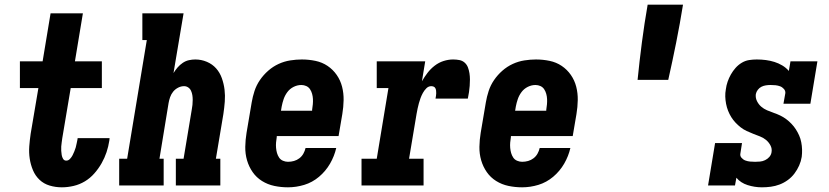

<svg xmlns="http://www.w3.org/2000/svg" viewBox="-20 -792 3540 820"><path d="M244 8Q217 8 192 0.5Q167 -7 149 -24Q131 -41 121 -64.5Q111 -88 107 -114Q103 -140 105 -167Q107 -194 111 -221L144 -416H65V-530H162L196 -735H334L300 -530H415V-416H282L246 -202Q245 -193 243.5 -184Q242 -175 241.5 -166Q241 -157 241.5 -148Q242 -139 243.5 -130Q245 -121 249.5 -113.5Q254 -106 263 -106Q272 -106 279 -113.5Q286 -121 290 -129Q294 -137 297.5 -145.5Q301 -154 303.5 -162.5Q306 -171 307.5 -180Q309 -189 311 -197Q311 -198 311 -199.5Q311 -201 312 -202H448Q448 -200 447.5 -197Q447 -194 447 -192Q443 -166 435 -142Q427 -118 414 -95Q401 -72 383 -51.5Q365 -31 342.5 -17.5Q320 -4 294.5 2Q269 8 244 8Z M489 0V-114H523L607 -621H588V-735H764L721 -480Q729 -493 738.5 -504Q748 -515 760.5 -523.5Q773 -532 787 -535Q801 -538 814 -538Q840 -538 863.5 -528Q887 -518 903 -500Q919 -482 927.5 -458Q936 -434 939 -409Q942 -384 940 -358Q938 -332 934 -305L902 -114H921V0H731V-114H764L799 -324Q801 -334 802 -344.5Q803 -355 803 -365.5Q803 -376 801.5 -385.5Q800 -395 796 -404Q792 -413 784 -418.5Q776 -424 766 -424Q753 -424 740.5 -417.5Q728 -411 719.5 -400.5Q711 -390 706.5 -377Q702 -364 700 -352L661 -114H679V0Z M1210 8Q1180 8 1151.5 2Q1123 -4 1099 -19Q1075 -34 1059 -57Q1043 -80 1035 -107.5Q1027 -135 1027.5 -165Q1028 -195 1033 -225L1055 -355Q1059 -379 1067 -403.5Q1075 -428 1090 -450Q1105 -472 1125.5 -490Q1146 -508 1170 -519Q1194 -530 1219.5 -534Q1245 -538 1269 -538Q1299 -538 1327.5 -532Q1356 -526 1379 -510.5Q1402 -495 1418 -472Q1434 -449 1441 -421.5Q1448 -394 1447.5 -364.5Q1447 -335 1442 -305L1426 -211H1162V-207Q1160 -195 1159 -183.5Q1158 -172 1159 -160.5Q1160 -149 1163 -138.5Q1166 -128 1172 -119Q1178 -110 1188.5 -105.5Q1199 -101 1210 -101Q1223 -101 1235.5 -104.5Q1248 -108 1258.5 -116Q1269 -124 1275.5 -135.5Q1282 -147 1285 -160H1416Q1408 -125 1389.5 -93Q1371 -61 1342.5 -37Q1314 -13 1279.5 -2.5Q1245 8 1210 8ZM1180 -319H1313V-323Q1315 -335 1316 -346.5Q1317 -358 1316.5 -369Q1316 -380 1313 -391Q1310 -402 1304 -411Q1298 -420 1288 -424.5Q1278 -429 1267 -429Q1250 -429 1234 -421Q1218 -413 1207.5 -399Q1197 -385 1191.5 -369Q1186 -353 1183 -337Z M1524 0V-114H1589L1639 -416H1589V-530H1796L1782 -445Q1793 -464 1806 -481Q1819 -498 1836.5 -511.5Q1854 -525 1874.5 -531.5Q1895 -538 1915 -538Q1929 -538 1942 -535.5Q1955 -533 1964.5 -524.5Q1974 -516 1978.5 -504Q1983 -492 1985 -479Q1987 -466 1987 -452.5Q1987 -439 1986 -425.5Q1985 -412 1983 -398.5Q1981 -385 1978 -371H1840Q1841 -377 1842 -382.5Q1843 -388 1843 -393.5Q1843 -399 1842.5 -404.5Q1842 -410 1839.5 -415Q1837 -420 1832 -422Q1827 -424 1822 -424Q1810 -424 1801 -415Q1792 -406 1786 -395Q1780 -384 1776 -373Q1772 -362 1769 -351Q1766 -340 1763.5 -328.5Q1761 -317 1759 -305L1727 -114H1789V0Z M2210 8Q2180 8 2151.5 2Q2123 -4 2099 -19Q2075 -34 2059 -57Q2043 -80 2035 -107.5Q2027 -135 2027.5 -165Q2028 -195 2033 -225L2055 -355Q2059 -379 2067 -403.5Q2075 -428 2090 -450Q2105 -472 2125.5 -490Q2146 -508 2170 -519Q2194 -530 2219.5 -534Q2245 -538 2269 -538Q2299 -538 2327.5 -532Q2356 -526 2379 -510.5Q2402 -495 2418 -472Q2434 -449 2441 -421.5Q2448 -394 2447.5 -364.5Q2447 -335 2442 -305L2426 -211H2162V-207Q2160 -195 2159 -183.5Q2158 -172 2159 -160.5Q2160 -149 2163 -138.5Q2166 -128 2172 -119Q2178 -110 2188.5 -105.5Q2199 -101 2210 -101Q2223 -101 2235.5 -104.5Q2248 -108 2258.5 -116Q2269 -124 2275.5 -135.5Q2282 -147 2285 -160H2416Q2408 -125 2389.5 -93Q2371 -61 2342.5 -37Q2314 -13 2279.5 -2.5Q2245 8 2210 8ZM2180 -319H2313V-323Q2315 -335 2316 -346.5Q2317 -358 2316.5 -369Q2316 -380 2313 -391Q2310 -402 2304 -411Q2298 -420 2288 -424.5Q2278 -429 2267 -429Q2250 -429 2234 -421Q2218 -413 2207.5 -399Q2197 -385 2191.5 -369Q2186 -353 2183 -337Z M2703 -451Q2711 -531 2721.5 -611.5Q2732 -692 2746 -772H2897Q2884 -691 2868 -611Q2852 -531 2834 -451Z M3234 8Q3203 8 3173 -1.5Q3143 -11 3125 -33L3119 0H3004L3034 -181H3149L3142 -136Q3140 -126 3147 -118Q3154 -110 3163.5 -106.5Q3173 -103 3183.5 -102Q3194 -101 3205 -101Q3215 -101 3226 -102Q3237 -103 3247.5 -108Q3258 -113 3265.5 -121.5Q3273 -130 3275 -141Q3278 -157 3270.5 -171Q3263 -185 3251.5 -194.5Q3240 -204 3225.5 -209.5Q3211 -215 3197 -220.5Q3183 -226 3169 -232.5Q3155 -239 3143.5 -248Q3132 -257 3121.5 -268Q3111 -279 3103 -292Q3095 -305 3089.5 -319Q3084 -333 3081 -348.5Q3078 -364 3077.5 -379.5Q3077 -395 3080 -411Q3082 -427 3087.5 -443Q3093 -459 3101.5 -474Q3110 -489 3121.5 -502Q3133 -515 3148 -524Q3163 -533 3179.5 -535.5Q3196 -538 3212 -538Q3232 -538 3251 -535.5Q3270 -533 3287.5 -527.5Q3305 -522 3321 -512.5Q3337 -503 3349 -489L3356 -530H3471L3441 -349H3326L3334 -394Q3335 -404 3328 -412Q3321 -420 3311.5 -423.5Q3302 -427 3292 -428Q3282 -429 3271 -429Q3261 -429 3251 -427.5Q3241 -426 3232 -421.5Q3223 -417 3216.5 -408.5Q3210 -400 3208 -390Q3206 -374 3213 -360Q3220 -346 3231 -336.5Q3242 -327 3256 -321Q3270 -315 3284.5 -310Q3299 -305 3312.5 -298.5Q3326 -292 3338 -283Q3350 -274 3360.5 -263Q3371 -252 3379 -239.5Q3387 -227 3393 -213.5Q3399 -200 3402 -184.5Q3405 -169 3405.5 -153.5Q3406 -138 3404 -122Q3401 -103 3393 -85Q3385 -67 3373 -51Q3361 -35 3344.5 -23Q3328 -11 3309.5 -4Q3291 3 3272 5.5Q3253 8 3234 8Z"/></svg>

Font: Iosevka Slab Heavy Oblique
Style: Regular
Weight: 900
Italic angle: -9°
Monospace: yes
Designer: Belleve Invis
Foundry: Belleve Invis
Version: Version 11.1.1; ttfautohint (v1.8.3)